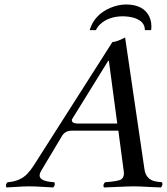

<svg xmlns="http://www.w3.org/2000/svg" viewBox="-20 -824 739 849"><path d="M376.5 -690.9Q396.5 -758.3 467.3 -789.1Q502 -803.7 536.6 -804.2Q613.3 -804.2 639.6 -752Q652.8 -725.1 648.4 -690.9H620.6Q621.1 -731.9 567.4 -746.6Q547.9 -751.5 525.4 -752Q460.9 -752 422.9 -716.8Q410.2 -704.6 404.3 -690.9ZM319.8 -277.8H498.5L461.4 -555.2H458.5L298.3 -296.4Q294.4 -279.8 319.8 -277.8ZM162.1 -68.8Q136.7 -26.9 204.6 -19.5Q211.9 -18.6 220.2 -18.1Q226.1 -6.3 215.3 4.9Q199.7 4.4 171.4 2.4Q132.3 0 108.4 0Q86.4 0 52.2 2.4Q24.4 4.4 8.3 4.9Q2.4 -6.8 13.2 -18.1Q68.4 -22 100.6 -55.2Q115.2 -70.8 128.9 -91.8L477.1 -638.2Q496.1 -638.7 533.2 -658.2L618.7 -76.2Q625 -31.7 664.6 -22.5Q675.8 -20 696.3 -18.1Q702.1 -6.3 691.4 4.9Q676.3 4.4 644.5 2.9Q596.2 0 571.3 0Q547.9 0 490.2 2.9Q454.1 4.9 439.5 4.9Q433.6 -6.8 444.3 -18.1Q503.9 -22.5 516.6 -31.2Q529.8 -42 527.8 -62L503.4 -246.1H294.9Q268.1 -245.1 254.9 -224.1Z"/></svg>

Font: Linux Libertine Display Slanted O
Style: Slanted
Weight: 400
Designer: Philipp H. Poll
Foundry: Philipp H. Poll
Version: Version 5.0.9